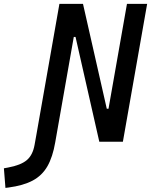

<svg xmlns="http://www.w3.org/2000/svg" viewBox="-150 -713 761 966"><path d="M40 -73.7H141.1L127.9 2.9Q115.2 77.1 88.4 123.8Q61.5 170.4 14.2 195.6Q-33.2 220.7 -107.4 230.5L-122.6 232.4L-130.4 133.8L-109.4 129.9Q-45.9 118.2 -15.6 93Q14.6 67.9 23.9 16.1ZM349.6 0 230 -527.3H185.1L215.3 -693.4H267.6L387.2 -166H411.6L381.3 0ZM26.9 0 148.9 -693.4H250.5L128.4 0ZM366.7 0 488.8 -693.4H590.3L468.3 0Z"/></svg>

Font: Cascadia Mono NF
Style: Italic
Weight: 400
Italic angle: -10°
Monospace: yes
Designer: Aaron Bell
Foundry: Saja Typeworks
Version: Version 2404.023